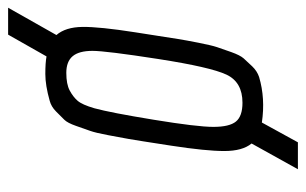

<svg xmlns="http://www.w3.org/2000/svg" viewBox="-164 -514 772 485"><g transform="rotate(-90 222.5 -272.0)"><path d="M102 -23Q83 -46 83 -92Q83 -138 96.5 -226Q110 -314 113.5 -333.5Q117 -353 123 -385Q129 -417 134 -431Q139 -445 146.5 -466.5Q154 -488 162 -496L183 -517Q195 -529 210 -533Q249 -544 277.5 -544Q306 -544 322 -541L377 -638H445L376 -516Q396 -493 396.5 -450Q397 -407 383 -317.5Q369 -228 366 -209Q363 -190 356.5 -157Q350 -124 345.5 -110.5Q341 -97 333 -74.5Q325 -52 317 -43Q309 -34 297 -21.5Q285 -9 270 -4Q216 12 155 3L105 94H37ZM205 -46Q257 -46 276 -86.5Q295 -127 315.5 -259Q336 -391 336 -425Q336 -459 322.5 -475Q309 -491 280.5 -491Q252 -491 236 -482.5Q220 -474 210 -462.5Q200 -451 191 -420Q180 -380 162 -270Q144 -160 144 -119.5Q144 -79 157.5 -62.5Q171 -46 205 -46Z"/></g></svg>

Font: Economica
Style: Italic
Weight: 400
Designer: Vicente Lamonaca
Foundry: Vicente Lamonaca
Version: Version 1.100